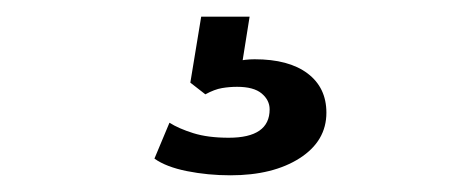

<svg xmlns="http://www.w3.org/2000/svg" viewBox="-20 -30 540 230"><path d="M256 180Q229 180 204 175Q179 170 165 160L183 117Q194 124 211.5 129.5Q229 135 254 135Q303 135 303 101Q303 90 293.5 82Q284 74 264 74Q255 74 246 75.5Q237 77 226 83L208 69L221 -10H279L268 59L241 51Q252 46 263 43.5Q274 41 285 41Q326 41 348.5 58Q371 75 371 105Q371 139 339 159.5Q307 180 256 180Z"/></svg>

Font: Rokkitt SemiBold SemiBold
Style: Regular
Weight: 600
Version: Version 3.103